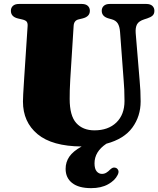

<svg xmlns="http://www.w3.org/2000/svg" viewBox="-20 -720 800 970"><path d="M605 -310 586.5 -558.5Q584.5 -586.5 574.8 -601.8Q565 -617 544.5 -622.5L530 -626.5Q494 -636 494 -665.5Q494 -681 504.5 -690.5Q515 -700 534 -700H719.5Q739 -700 749.5 -690.5Q760 -681 760 -665.5Q760 -650 751 -641.5Q742 -633 723.5 -627L709.5 -622.5Q681 -613.5 672.2 -597Q663.5 -580.5 665.5 -553L685.5 -312.5Q690.5 -262 690.5 -207.5Q690.5 -132.5 648.5 -75.2Q606.5 -18 517.5 6Q457.5 46 457.5 105Q457.5 132.5 468.2 145.5Q479 158.5 495 158.5Q507 158.5 517 152.5Q527 146.5 536 137Q543 130.5 549.2 127.8Q555.5 125 563.5 127.5Q572 129.5 577 139.2Q582 149 574 164.5Q560.5 192 525.8 211.2Q491 230.5 440.5 230.5Q377.5 230.5 344.5 204.5Q311.5 178.5 311.5 133Q311.5 99 330.2 71.5Q349 44 392.5 20Q243.5 19 169.8 -42.2Q96 -103.5 96 -207Q96 -220 97.2 -243.8Q98.5 -267.5 102 -322.5L119.5 -588.5Q120.5 -603 114.8 -610.5Q109 -618 91 -622L71.5 -626.5Q35 -635 35 -665.5Q35 -681 45.5 -690.5Q56 -700 75.5 -700H393.5Q413 -700 423.5 -690.5Q434 -681 434 -665.5Q434 -636 397.5 -627L377 -622Q353.5 -616.5 352 -589L335 -319.5Q333 -289 332.5 -263.2Q332 -237.5 332 -220Q332 -135.5 365.2 -98.5Q398.5 -61.5 457 -61.5Q527 -61.5 568 -101.2Q609 -141 609 -210Q609 -245.5 607.8 -267.8Q606.5 -290 605 -310Z"/></svg>

Font: Fraunces 9pt S000 Black
Style: Regular
Weight: 900
Version: Version 1.000; ttfautohint (v1.8.3)